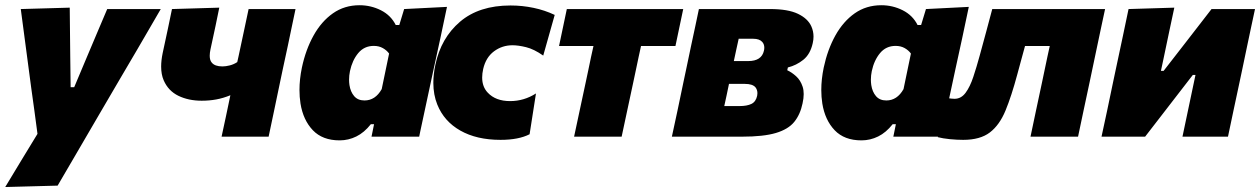

<svg xmlns="http://www.w3.org/2000/svg" viewBox="-20 -536 4942 753"><path d="M0.5 197.5Q31 147 63.5 93.2Q96 39.5 127 -11Q121 -56 115 -101Q108.5 -146 102.5 -191L90.5 -281.5Q83.5 -335 76 -391Q68.5 -446.5 61.5 -500.5L253.5 -506Q254 -457 254.5 -410.5Q255 -363.5 255.5 -315L257 -194H271L321.5 -314Q342 -362 361 -407.5Q380 -452.5 400.5 -500.5H610.5Q587 -460 565.5 -423Q543.5 -385.5 517.5 -340.5Q491 -295.5 454 -232.5L371.5 -91.5Q316 3.5 277 70.5Q238 137.5 206 192Z M849 0Q857.5 -38 866 -79Q874 -119.5 883.5 -162.5Q855.5 -151 828.2 -146Q801 -141 771 -141Q719.5 -141 679.8 -160.2Q640 -179.5 622 -221Q612 -244 612 -275Q612 -299 618 -328Q630 -385.5 638.5 -423.5Q646.5 -461.5 654.5 -500.5L840 -506Q832.5 -470 825 -433Q817 -395.5 805.5 -342.5Q802.5 -328.5 802.5 -317.5Q802.5 -299.5 810.5 -290.5Q822.5 -275.5 852.5 -275.5Q865.5 -275.5 881.2 -279.5Q897 -283.5 910.5 -292.5L915.5 -315Q928.5 -377 937.5 -418Q946 -458.5 955 -500.5H1139Q1131.5 -465.5 1124.5 -431.5Q1117.5 -397.5 1109 -357.2Q1100.5 -317 1089 -264.5L1078.5 -214.5Q1065.5 -151.5 1055 -102Q1044.5 -52.5 1033.5 0Z M1437 0Q1438.5 -6 1439.5 -12L1447 -49H1434.5Q1408.5 -16 1377.5 -0.8Q1346.5 14.5 1312 14.5Q1245 14.5 1207 -25.2Q1169 -65 1158.5 -130Q1154.5 -156 1154.5 -183Q1154.5 -225 1164 -271Q1179 -341.5 1209.8 -396.8Q1240.5 -452 1285.8 -483.8Q1331 -515.5 1390 -515.5Q1434.5 -515.5 1473.8 -495.8Q1513 -476 1532 -438H1546L1565 -500.5L1733 -509Q1719.5 -446 1707 -386Q1694 -325.5 1680.5 -264.5L1628.5 -22Q1626 -11 1624 0ZM1409.5 -142Q1452 -142 1477 -186.5L1506 -326Q1496.5 -339 1481.2 -347.5Q1466 -356 1446 -356Q1408.5 -356 1385 -327.8Q1361.5 -299.5 1352.5 -257Q1349 -240 1349 -223.5Q1349 -213 1350.5 -202.5Q1354.5 -176 1369 -159Q1383.5 -142 1409.5 -142Z M1943 12.5Q1849.5 12.5 1785.5 -23.8Q1721.5 -60 1695 -126Q1679.5 -164.5 1679.5 -211Q1679.5 -244.5 1687.5 -282Q1709.5 -387 1784.2 -450.8Q1859 -514.5 1982 -514.5Q2028.5 -514.5 2072.5 -505.2Q2116.5 -496 2155.5 -477.5L2110.5 -318Q2074 -343.5 2043.2 -351Q2012.5 -358.5 1990 -358.5Q1949.5 -358.5 1917.5 -334.8Q1885.5 -311 1875 -265.5Q1871 -247.5 1871 -232Q1871 -195.5 1893 -172.5Q1924 -139.5 1980.5 -139.5Q2035 -139.5 2082 -169.5L2057 -9.5Q2014 12.5 1943 12.5Z M2231.5 0Q2243 -53.5 2253.5 -103Q2264 -152 2277.5 -215L2288 -264.5Q2293.5 -291 2298.2 -313.5Q2303 -336 2307.5 -355.5H2172.5L2203 -500.5H2659.5L2629 -355.5H2494Q2489.5 -336 2484.8 -313.5Q2480 -291 2474.5 -264.5L2464 -215Q2450.5 -152 2440 -103Q2429.5 -53.5 2418 0Z M2615 0Q2626.5 -52.5 2637 -102Q2647 -151 2660.5 -214.5L2671 -264Q2682 -317 2690.5 -357Q2699 -397 2706.5 -431.5Q2713.5 -465.5 2721 -500.5H3000.5Q3070.5 -500.5 3109.5 -481.8Q3148.5 -463 3162 -432.5Q3170.5 -413.5 3170.5 -392.5Q3170.5 -380 3167.5 -367Q3158 -323.5 3130.5 -301.5Q3103 -279.5 3070 -271.5L3067.5 -260.5Q3085 -252.5 3102.2 -237Q3119.5 -221.5 3128 -195.5Q3132 -183 3132 -167Q3132 -150.5 3127.5 -130.5Q3118.5 -87 3095 -58Q3071.5 -29 3023 -14.5Q2974.5 0 2890 0ZM2877 -384Q2872 -361.5 2867.5 -340.8Q2863 -320 2858 -296.5H2914.5Q2967 -296.5 2976 -337Q2977.5 -343 2977.5 -349Q2977.5 -362.5 2969.5 -371.5Q2958.5 -384 2934 -384ZM2820.5 -120H2880.5Q2909.5 -120 2927 -128.5Q2944.5 -137 2949.5 -160.5Q2950.5 -166 2950.5 -170.5Q2950.5 -184 2942.5 -194Q2931 -207 2901 -207H2839Q2834 -181.5 2829.5 -161.5Q2825 -141 2820.5 -120Z M3483.5 0Q3485 -6 3486 -12L3493.5 -49H3481Q3455 -16 3424 -0.8Q3393 14.5 3358.5 14.5Q3291.5 14.5 3253.5 -25.2Q3215.5 -65 3205 -130Q3201 -156 3201 -183Q3201 -225 3210.5 -271Q3225.5 -341.5 3256.2 -396.8Q3287 -452 3332.2 -483.8Q3377.5 -515.5 3436.5 -515.5Q3481 -515.5 3520.2 -495.8Q3559.5 -476 3578.5 -438H3592.5L3611.5 -500.5L3779.5 -509Q3766 -446 3753.5 -386Q3740.5 -325.5 3727 -264.5L3675 -22Q3672.5 -11 3670.5 0ZM3456 -142Q3498.5 -142 3523.5 -186.5L3552.5 -326Q3543 -339 3527.8 -347.5Q3512.5 -356 3492.5 -356Q3455 -356 3431.5 -327.8Q3408 -299.5 3399 -257Q3395.5 -240 3395.5 -223.5Q3395.5 -213 3397 -202.5Q3401 -176 3415.5 -159Q3430 -142 3456 -142Z M3757.5 12.5Q3733 12.5 3705.2 9.8Q3677.5 7 3658 2L3697 -151Q3704.5 -150 3711.8 -149.2Q3719 -148.5 3723.5 -148.5Q3749.5 -148.5 3767 -172.2Q3784.5 -196 3797.2 -234.5Q3810 -273 3822 -317Q3835 -365.5 3848 -412.5Q3860.5 -459.5 3871.5 -500.5H4314Q4306.5 -465.5 4299.2 -431.5Q4292 -397.5 4283.5 -357.2Q4275 -317 4264 -264.5L4253.5 -214.5Q4240 -151.5 4229.5 -102Q4219 -52.5 4208 0H4021.5Q4032.5 -52.5 4043 -102Q4053.5 -151.5 4067 -214.5L4077.5 -264.5Q4083 -291 4087.8 -313.5Q4092.5 -336 4097 -355.5H4000Q3992 -326 3984 -297Q3976 -268 3969.5 -243.5Q3947 -159.5 3923.5 -102.5Q3900 -45.5 3862 -16.5Q3824 12.5 3757.5 12.5Z M4300 0Q4311.5 -52.5 4322 -102Q4332 -151 4345.5 -214.5L4356 -264Q4373 -343 4384 -395.5Q4395 -448 4406 -500.5L4585.5 -506Q4575.5 -459.5 4566 -414.5Q4556.5 -369.5 4542.5 -302.5L4533 -258H4543.5L4627 -365.5Q4678.5 -431.5 4731.5 -500.5H4902Q4894.5 -465.5 4887.2 -431.5Q4880 -397.5 4871.5 -357.2Q4863 -317 4852 -264L4841.5 -214.5Q4828 -151.5 4817.5 -102Q4807 -52 4796 0H4617.5Q4628 -49.5 4637.5 -95Q4647 -140 4659 -197L4668.5 -242H4658L4578 -138.5Q4551.5 -104 4524.5 -69.2Q4497.5 -34.5 4471 0Z"/></svg>

Font: Heraclito ExtraBold
Style: Italic
Weight: 800
Italic angle: -12°
Designer: Kostas Bartsokas (font) & Cristiano Sobral (main changes)
Foundry: Kostas Bartsokas (font) & Cristiano Sobral (main changes)
Version: Version 1.00;July 8, 2020;FontCreator 13.0.0.2655 64-bit